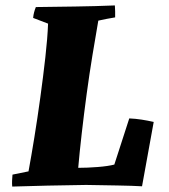

<svg xmlns="http://www.w3.org/2000/svg" viewBox="-20 -681 624 707"><path d="M25 6Q24 -5 24.5 -16Q25 -27 26 -38L85 -50Q95 -104 106.5 -175Q118 -246 128.5 -322.5Q139 -399 147 -470Q155 -541 157 -594L102 -615Q103 -626 105.5 -635.5Q108 -645 112 -655Q184 -656 257 -657Q330 -658 403 -661Q404 -650 404 -639Q404 -628 404 -617Q390 -615 373 -611.5Q356 -608 342 -605Q332 -548 320.5 -478Q309 -408 299 -334Q289 -260 281 -190Q273 -120 268 -63Q301 -63 339.5 -66Q378 -69 401 -75L456 -245Q479 -244 501.5 -240.5Q524 -237 546 -232L503 5Q470 3 413.5 2Q357 1 297 0Q225 1 154.5 2.5Q84 4 25 6Z"/></svg>

Font: Labrada ExtraBold
Style: Italic
Weight: 800
Italic angle: -7°
Designer: Mercedes Jáuregui
Foundry: Omnibus-Type Team
Version: Version 1.000; ttfautohint (v1.8.4.7-5d5b)